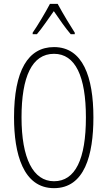

<svg xmlns="http://www.w3.org/2000/svg" viewBox="-20 -969 559 999"><path d="M280 -949H240C217 -905 174 -833 150 -799V-791H172C199 -822 234 -875 260 -911C287 -872 320 -823 348 -791H369V-799C353 -823 305 -902 280 -949ZM466 -358C466 -569 411 -724 261 -724C126 -724 53 -602 53 -358C53 -170 100 10 261 10C420 10 466 -162 466 -358ZM92 -358C92 -569 146 -689 261 -689C372 -689 427 -572 427 -358C427 -141 372 -26 261 -26C152 -26 92 -146 92 -358Z"/></svg>

Font: Noto Sans Myanmar ExtraCondensed ExtraLight
Style: Regular
Weight: 200
Width: 2
Designer: Monotype Design Team
Foundry: Monotype Imaging Inc.
Version: Version 2.107